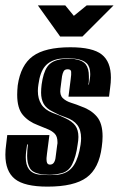

<svg xmlns="http://www.w3.org/2000/svg" viewBox="-32 -681 443 715"><path d="M145 14Q59 14 23.5 -14.5Q-12 -43 -12 -105Q-12 -123 -9 -144L-5 -178H152L143 -109Q140 -91 142 -79Q144 -68 154 -68Q164 -68 169 -76Q174 -84 175 -95L181 -141Q182 -144 182 -147Q182 -150 182 -152Q182 -173 171.5 -183.5Q161 -194 144.5 -200.5Q128 -207 109 -215Q74 -228 53 -253Q32 -278 32 -328Q32 -336 32.5 -344.5Q33 -353 34 -363Q45 -439 90.5 -472Q136 -505 230 -505Q313 -505 347 -478Q381 -451 381 -392Q381 -374 378 -353L374 -321H223L231 -384Q234 -405 233 -414Q232 -423 220 -423Q209 -423 205 -415.5Q201 -408 199 -397L193 -350Q190 -327 202 -315.5Q214 -304 233.5 -298Q253 -292 272 -284Q307 -272 328.5 -247Q350 -222 350 -173Q350 -155 347 -134Q337 -54 290.5 -20Q244 14 145 14ZM152 -29Q161 -29 173 -29.5Q185 -30 193 -32Q226 -39 243.5 -66.5Q261 -94 268 -142Q269 -149 269.5 -155Q270 -161 270 -166Q270 -197 256 -215.5Q242 -234 213 -244L189 -253L165 -265Q140 -277 130.5 -294.5Q121 -312 121 -336Q121 -343 121.5 -350.5Q122 -358 123 -366Q129 -410 143.5 -431.5Q158 -453 189 -459Q196 -461 205 -461.5Q214 -462 222 -462H237Q241 -462 244 -461.5Q247 -461 250 -460Q276 -456 287.5 -441Q299 -426 299 -397Q299 -390 299 -382Q299 -374 297 -366H299Q301 -377 302.5 -387Q304 -397 304 -405Q304 -432 291 -445Q278 -458 250 -462Q245 -463 238 -463.5Q231 -464 223 -464Q215 -464 206 -463.5Q197 -463 189 -462Q154 -456 135.5 -434Q117 -412 111 -366Q110 -360 109.5 -354Q109 -348 109 -342Q109 -313 122 -292.5Q135 -272 163 -261L189 -251L211 -241Q237 -229 248.5 -213Q260 -197 260 -171Q260 -159 257 -142Q251 -97 236.5 -68.5Q222 -40 192 -35Q185 -33 173 -31.5Q161 -30 152 -30Q144 -30 131.5 -31Q119 -32 113 -34Q88 -39 78.5 -56Q69 -73 69 -101Q69 -119 72 -143H69Q67 -130 65.5 -118Q64 -106 64 -95Q64 -38 112 -31Q118 -30 131 -29.5Q144 -29 152 -29ZM192 -545 109 -661H211L243 -622L291 -661H391L275 -545Z"/></svg>

Font: Alumni Sans Inline One
Style: Italic
Weight: 400
Italic angle: -8°
Designer: Robert E. Leuschke
Foundry: Robert E. Leuschke
Version: Version 1.100; ttfautohint (v1.8.3)